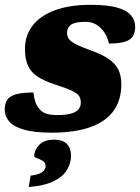

<svg xmlns="http://www.w3.org/2000/svg" viewBox="-22 -535 581 796"><path d="M116.5 -151.5Q119 -129 124.5 -112.8Q130 -96.5 142 -82.5Q154.5 -68 172 -63Q189.5 -58 215 -58Q251 -58 272.2 -64Q293.5 -70 303.2 -81.5Q313 -93 313 -109.5Q313 -126 305.8 -137Q298.5 -148 276 -158.8Q253.5 -169.5 208 -184Q163 -198.5 135 -216.5Q107 -234.5 94.2 -262.2Q81.5 -290 81.5 -333Q81.5 -387.5 112.8 -428.5Q144 -469.5 204.8 -492.2Q265.5 -515 354 -515Q423.5 -515 463.8 -503.5Q504 -492 521.2 -471.2Q538.5 -450.5 538.5 -424Q538.5 -400.5 529 -385Q519.5 -369.5 495.8 -362Q472 -354.5 429.5 -354.5Q425 -375.5 416.5 -391Q408 -406.5 395 -419Q382 -432 366.5 -438.2Q351 -444.5 332.5 -444.5Q289.5 -444.5 272.8 -432.8Q256 -421 256 -399.5Q256 -385.5 262.8 -374.8Q269.5 -364 291.2 -352.5Q313 -341 357 -325Q402 -309 429 -290.2Q456 -271.5 468.5 -246.5Q481 -221.5 481 -186Q481 -120.5 449 -75.8Q417 -31 352.8 -8Q288.5 15 191.5 15Q120 15 77.2 2.5Q34.5 -10 16 -31.5Q-2.5 -53 -2.5 -80.5Q-2.5 -105 7.8 -120.8Q18 -136.5 44 -144Q70 -151.5 116.5 -151.5ZM120 113Q120 87.5 140.5 65.8Q161 44 203.5 44Q237.5 44 255 61.5Q272.5 79 272.5 110.5Q272.5 140 256.5 168Q240.5 196 202.2 215.5Q164 235 97 240.5L105 193Q130 190 143.2 184Q156.5 178 161.8 170Q167 162 167 153.5Q167 139 155.2 132Q143.5 125 131.8 121Q120 117 120 113Z"/></svg>

Font: Newsreader 9pt ExtraBold
Style: Italic
Weight: 800
Italic angle: -17°
Designer: Hugues Gentile
Foundry: Production Type
Version: Version 1.003